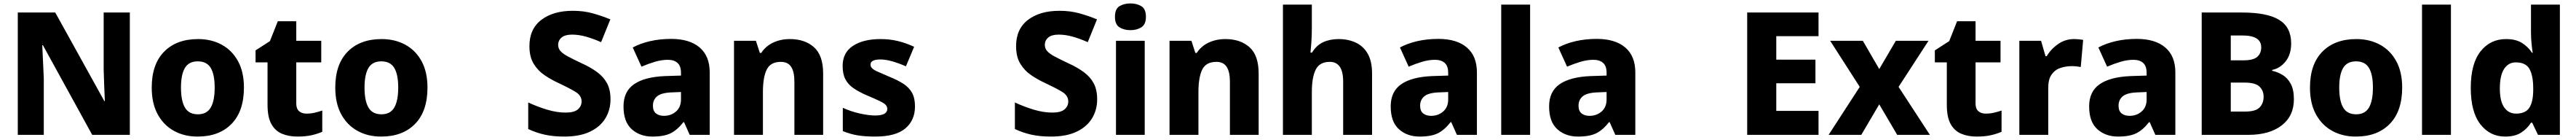

<svg xmlns="http://www.w3.org/2000/svg" viewBox="-20 -787 15058 817"><path d="M739 0H519L231 -523H227Q229 -480 231.5 -427.5Q234 -375 236 -330V0H84V-714H303L590 -197H593Q591 -240 589 -289.5Q587 -339 586 -383V-714H739Z M1406 -276Q1406 -138 1333.5 -64Q1261 10 1135 10Q1057 10 996.5 -23.5Q936 -57 901.5 -120.5Q867 -184 867 -276Q867 -412 939.5 -485.5Q1012 -559 1138 -559Q1216 -559 1276.5 -526Q1337 -493 1371.5 -430Q1406 -367 1406 -276ZM1038 -276Q1038 -199 1061 -159.5Q1084 -120 1137 -120Q1189 -120 1212 -159.5Q1235 -199 1235 -276Q1235 -352 1212 -390.5Q1189 -429 1136 -429Q1084 -429 1061 -390.5Q1038 -352 1038 -276Z M1771 -124Q1796 -124 1818.5 -129Q1841 -134 1864 -142V-18Q1837 -6 1802 2Q1767 10 1719 10Q1668 10 1628.5 -6.5Q1589 -23 1566.5 -63Q1544 -103 1544 -176V-423H1474V-493L1558 -547L1604 -663H1712V-549H1858V-423H1712V-182Q1712 -153 1728 -138.5Q1744 -124 1771 -124Z M2479 -276Q2479 -138 2406.5 -64Q2334 10 2208 10Q2130 10 2069.5 -23.5Q2009 -57 1974.5 -120.5Q1940 -184 1940 -276Q1940 -412 2012.5 -485.5Q2085 -559 2211 -559Q2289 -559 2349.5 -526Q2410 -493 2444.5 -430Q2479 -367 2479 -276ZM2111 -276Q2111 -199 2134 -159.5Q2157 -120 2210 -120Q2262 -120 2285 -159.5Q2308 -199 2308 -276Q2308 -352 2285 -390.5Q2262 -429 2209 -429Q2157 -429 2134 -390.5Q2111 -352 2111 -276Z M3549 -207Q3549 -146 3519 -96.5Q3489 -47 3429 -18.5Q3369 10 3278 10Q3215 10 3165 -1Q3115 -12 3068 -34V-189Q3122 -164 3178.5 -147Q3235 -130 3287 -130Q3336 -130 3358 -148.5Q3380 -167 3380 -195Q3380 -229 3345 -250.5Q3310 -272 3246 -302Q3204 -321 3164.5 -347.5Q3125 -374 3100 -414.5Q3075 -455 3075 -518Q3075 -618 3144.5 -671Q3214 -724 3329 -724Q3391 -724 3444 -709.5Q3497 -695 3548 -674L3494 -541Q3446 -562 3404.5 -573.5Q3363 -585 3324 -585Q3283 -585 3263 -568Q3243 -551 3243 -525Q3243 -504 3257 -488.5Q3271 -473 3301 -457Q3331 -441 3380 -418Q3433 -394 3471 -366Q3509 -338 3529 -300.5Q3549 -263 3549 -207Z M3904 -560Q4011 -560 4070 -510Q4129 -460 4129 -364V0H4012L3979 -74H3975Q3940 -29 3901 -9.5Q3862 10 3794 10Q3721 10 3673 -33Q3625 -76 3625 -166Q3625 -253 3686.5 -295.5Q3748 -338 3867 -343L3961 -346V-362Q3961 -402 3940.5 -420Q3920 -438 3884 -438Q3848 -438 3809 -426.5Q3770 -415 3730 -398L3679 -510Q3724 -534 3781 -547Q3838 -560 3904 -560ZM3910 -248Q3847 -246 3822 -225.5Q3797 -205 3797 -170Q3797 -139 3815 -125Q3833 -111 3861 -111Q3903 -111 3932 -136.5Q3961 -162 3961 -206V-250Z M4598 -559Q4685 -559 4738.5 -511.5Q4792 -464 4792 -358V0H4624V-311Q4624 -368 4605 -397Q4586 -426 4545 -426Q4484 -426 4462 -380.5Q4440 -335 4440 -250V0H4271V-549H4399L4422 -478H4430Q4456 -518 4500 -538.5Q4544 -559 4598 -559Z M5329 -166Q5329 -85 5272.5 -37.5Q5216 10 5096 10Q5038 10 4994.5 3Q4951 -4 4907 -22V-158Q4955 -136 5007 -124.5Q5059 -113 5095 -113Q5133 -113 5150 -123Q5167 -133 5167 -151Q5167 -164 5158.5 -174Q5150 -184 5124.5 -196.5Q5099 -209 5049 -230Q5000 -251 4968.5 -273Q4937 -295 4921.5 -325.5Q4906 -356 4906 -402Q4906 -480 4966.5 -519.5Q5027 -559 5127 -559Q5180 -559 5227 -548Q5274 -537 5324 -514L5276 -400Q5235 -418 5196.5 -429Q5158 -440 5127 -440Q5069 -440 5069 -410Q5069 -399 5077.5 -389.5Q5086 -380 5110.5 -369Q5135 -358 5182 -338Q5229 -319 5262 -297.5Q5295 -276 5312 -245Q5329 -214 5329 -166Z M6394 -207Q6394 -146 6364 -96.5Q6334 -47 6274 -18.5Q6214 10 6123 10Q6060 10 6010 -1Q5960 -12 5913 -34V-189Q5967 -164 6023.5 -147Q6080 -130 6132 -130Q6181 -130 6203 -148.5Q6225 -167 6225 -195Q6225 -229 6190 -250.5Q6155 -272 6091 -302Q6049 -321 6009.5 -347.5Q5970 -374 5945 -414.5Q5920 -455 5920 -518Q5920 -618 5989.5 -671Q6059 -724 6174 -724Q6236 -724 6289 -709.5Q6342 -695 6393 -674L6339 -541Q6291 -562 6249.5 -573.5Q6208 -585 6169 -585Q6128 -585 6108 -568Q6088 -551 6088 -525Q6088 -504 6102 -488.5Q6116 -473 6146 -457Q6176 -441 6225 -418Q6278 -394 6316 -366Q6354 -338 6374 -300.5Q6394 -263 6394 -207Z M6589 -767Q6625 -767 6652 -751Q6679 -735 6679 -689Q6679 -644 6652 -627.5Q6625 -611 6589 -611Q6551 -611 6524.5 -627.5Q6498 -644 6498 -689Q6498 -735 6524.5 -751Q6551 -767 6589 -767ZM6672 -549V0H6504V-549Z M7144 -559Q7231 -559 7284.5 -511.5Q7338 -464 7338 -358V0H7170V-311Q7170 -368 7151 -397Q7132 -426 7091 -426Q7030 -426 7008 -380.5Q6986 -335 6986 -250V0H6817V-549H6945L6968 -478H6976Q7002 -518 7046 -538.5Q7090 -559 7144 -559Z M7649 -627Q7649 -577 7646 -537.5Q7643 -498 7641 -480H7650Q7676 -523 7715.5 -541Q7755 -559 7805 -559Q7862 -559 7906.5 -538Q7951 -517 7976 -473Q8001 -429 8001 -358V0H7832V-311Q7832 -426 7754 -426Q7694 -426 7671.5 -380.5Q7649 -335 7649 -251V0H7480V-760H7649Z M8389 -560Q8496 -560 8555 -510Q8614 -460 8614 -364V0H8497L8464 -74H8460Q8425 -29 8386 -9.5Q8347 10 8279 10Q8206 10 8158 -33Q8110 -76 8110 -166Q8110 -253 8171.5 -295.5Q8233 -338 8352 -343L8446 -346V-362Q8446 -402 8425.5 -420Q8405 -438 8369 -438Q8333 -438 8294 -426.5Q8255 -415 8215 -398L8164 -510Q8209 -534 8266 -547Q8323 -560 8389 -560ZM8395 -248Q8332 -246 8307 -225.5Q8282 -205 8282 -170Q8282 -139 8300 -125Q8318 -111 8346 -111Q8388 -111 8417 -136.5Q8446 -162 8446 -206V-250Z M8925 0H8756V-760H8925Z M9315 -560Q9422 -560 9481 -510Q9540 -460 9540 -364V0H9423L9390 -74H9386Q9351 -29 9312 -9.5Q9273 10 9205 10Q9132 10 9084 -33Q9036 -76 9036 -166Q9036 -253 9097.5 -295.5Q9159 -338 9278 -343L9372 -346V-362Q9372 -402 9351.5 -420Q9331 -438 9295 -438Q9259 -438 9220 -426.5Q9181 -415 9141 -398L9090 -510Q9135 -534 9192 -547Q9249 -560 9315 -560ZM9321 -248Q9258 -246 9233 -225.5Q9208 -205 9208 -170Q9208 -139 9226 -125Q9244 -111 9272 -111Q9314 -111 9343 -136.5Q9372 -162 9372 -206V-250Z M10611 0H10194V-714H10611V-576H10364V-439H10593V-301H10364V-140H10611Z M10852 -280 10679 -549H10870L10966 -384L11063 -549H11254L11079 -280L11262 0H11071L10966 -178L10861 0H10670Z M11588 -124Q11613 -124 11635.5 -129Q11658 -134 11681 -142V-18Q11654 -6 11619 2Q11584 10 11536 10Q11485 10 11445.5 -6.5Q11406 -23 11383.5 -63Q11361 -103 11361 -176V-423H11291V-493L11375 -547L11421 -663H11529V-549H11675V-423H11529V-182Q11529 -153 11545 -138.5Q11561 -124 11588 -124Z M12104 -559Q12117 -559 12133 -557.5Q12149 -556 12158 -554L12144 -396Q12135 -398 12121 -399.5Q12107 -401 12090 -401Q12058 -401 12026.5 -391Q11995 -381 11974.5 -353.5Q11954 -326 11954 -275V0H11785V-549H11912L11938 -459H11945Q11969 -500 12011 -529.5Q12053 -559 12104 -559Z M12472 -560Q12579 -560 12638 -510Q12697 -460 12697 -364V0H12580L12547 -74H12543Q12508 -29 12469 -9.5Q12430 10 12362 10Q12289 10 12241 -33Q12193 -76 12193 -166Q12193 -253 12254.5 -295.5Q12316 -338 12435 -343L12529 -346V-362Q12529 -402 12508.5 -420Q12488 -438 12452 -438Q12416 -438 12377 -426.5Q12338 -415 12298 -398L12247 -510Q12292 -534 12349 -547Q12406 -560 12472 -560ZM12478 -248Q12415 -246 12390 -225.5Q12365 -205 12365 -170Q12365 -139 12383 -125Q12401 -111 12429 -111Q12471 -111 12500 -136.5Q12529 -162 12529 -206V-250Z M13085 -714Q13234 -714 13304 -671Q13374 -628 13374 -534Q13374 -469 13341.5 -428.5Q13309 -388 13263 -379V-374Q13295 -367 13324 -349.5Q13353 -332 13371.5 -298Q13390 -264 13390 -208Q13390 -110 13318.5 -55Q13247 0 13123 0H12851V-714ZM13096 -435Q13153 -435 13176 -455.5Q13199 -476 13199 -511Q13199 -580 13089 -580H13021V-435ZM13021 -305V-136H13106Q13166 -136 13189.5 -160Q13213 -184 13213 -223Q13213 -258 13189 -281.5Q13165 -305 13102 -305Z M14023 -276Q14023 -138 13950.5 -64Q13878 10 13752 10Q13674 10 13613.5 -23.5Q13553 -57 13518.5 -120.5Q13484 -184 13484 -276Q13484 -412 13556.5 -485.5Q13629 -559 13755 -559Q13833 -559 13893.5 -526Q13954 -493 13988.5 -430Q14023 -367 14023 -276ZM13655 -276Q13655 -199 13678 -159.5Q13701 -120 13754 -120Q13806 -120 13829 -159.5Q13852 -199 13852 -276Q13852 -352 13829 -390.5Q13806 -429 13753 -429Q13701 -429 13678 -390.5Q13655 -352 13655 -276Z M14308 0H14139V-760H14308Z M14625 10Q14536 10 14480 -62Q14424 -134 14424 -274Q14424 -415 14481 -487Q14538 -559 14630 -559Q14688 -559 14724 -536Q14760 -513 14782 -479H14786Q14783 -497 14779.5 -530.5Q14776 -564 14776 -597V-760H14945V0H14817L14783 -71H14776Q14755 -37 14719 -13.5Q14683 10 14625 10ZM14689 -124Q14743 -124 14765.5 -157Q14788 -190 14789 -257V-272Q14789 -345 14767.5 -384Q14746 -423 14687 -423Q14644 -423 14619 -385Q14594 -347 14594 -271Q14594 -196 14619.5 -160Q14645 -124 14689 -124Z"/></svg>

Font: Noto Sans Sinhala ExtraBold
Style: Regular
Weight: 800
Designer: Jelle Bosma - Monotype Design Team
Foundry: Monotype Imaging Inc.
Version: Version 2.006; ttfautohint (v1.8.4.7-5d5b)